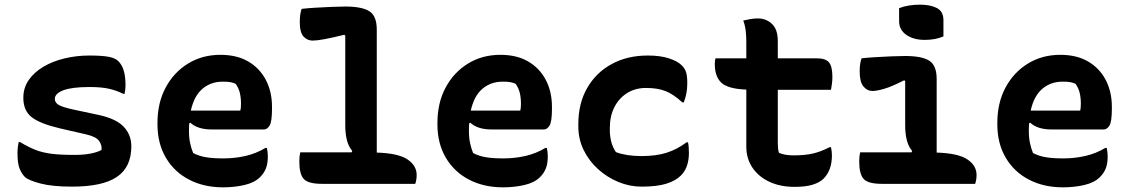

<svg xmlns="http://www.w3.org/2000/svg" viewBox="-20 -788 4840 823"><path d="M300 -124Q338 -124 367 -129.5Q396 -135 415 -145Q418 -164 405.5 -183Q393 -202 349 -212L236 -238Q151 -258 115.5 -286Q80 -314 80 -369Q80 -412 103.5 -445.5Q127 -479 167 -502.5Q207 -526 258 -538Q309 -550 363 -550Q417 -550 446 -544.5Q475 -539 488 -525Q503 -510 510.5 -485Q518 -460 518 -422Q518 -413 517 -404Q516 -395 514 -386H508Q480 -400 447.5 -407.5Q415 -415 364 -415Q288 -415 251.5 -401Q215 -387 215 -364Q215 -348 232 -338Q249 -328 301 -317L395 -297Q475 -281 509 -246Q543 -211 543 -161Q543 -72 481.5 -30Q420 12 289 12Q204 12 153 -1.5Q102 -15 86 -30Q71 -46 63 -68Q55 -90 55 -131Q55 -147 56.5 -158Q58 -169 60 -179H66Q101 -158 131 -146Q161 -134 199.5 -129Q238 -124 300 -124Z M925 -553Q995 -553 1044 -524.5Q1093 -496 1119.5 -445.5Q1146 -395 1146 -329V-324Q1146 -266 1135.5 -249.5Q1125 -233 1111 -233H888Q827 -233 796 -262L791 -259Q790 -246 790 -232V-227Q790 -198 795 -174.5Q800 -151 808 -132Q833 -119 863 -114Q893 -109 937 -109Q987 -109 1032.5 -119.5Q1078 -130 1118 -154H1124Q1126 -145 1127 -136Q1128 -127 1128 -118Q1128 -87 1120 -66.5Q1112 -46 1095 -29Q1071 -5 1028 5Q985 15 936 15Q854 15 790.5 -18Q727 -51 691 -112Q655 -173 655 -255V-261Q655 -347 690 -412.5Q725 -478 786 -515.5Q847 -553 925 -553ZM935 -438Q884 -438 848 -407.5Q812 -377 798 -314H1010Q1012 -321 1012.5 -329.5Q1013 -338 1013 -345Q1013 -369 1008 -390Q1003 -411 990 -429Q978 -434 967 -436Q956 -438 935 -438Z M1267 -135H1487L1490 -141Q1460 -175 1460 -251V-635L1456 -639Q1403 -626 1370.5 -620Q1338 -614 1320 -614Q1297 -614 1281 -631.5Q1265 -649 1265 -694Q1265 -728 1273 -750Q1298 -753 1332.5 -755Q1367 -757 1401.5 -758.5Q1436 -760 1460 -760Q1531 -760 1563 -740Q1595 -720 1595 -661V-134Q1688 -131 1727 -104.5Q1766 -78 1766 -38Q1766 -18 1760 0H1360Q1301 0 1282 -21Q1263 -42 1263 -96Q1263 -119 1267 -135Z M2125 -553Q2195 -553 2244 -524.5Q2293 -496 2319.5 -445.5Q2346 -395 2346 -329V-324Q2346 -266 2335.5 -249.5Q2325 -233 2311 -233H2088Q2027 -233 1996 -262L1991 -259Q1990 -246 1990 -232V-227Q1990 -198 1995 -174.5Q2000 -151 2008 -132Q2033 -119 2063 -114Q2093 -109 2137 -109Q2187 -109 2232.5 -119.5Q2278 -130 2318 -154H2324Q2326 -145 2327 -136Q2328 -127 2328 -118Q2328 -87 2320 -66.5Q2312 -46 2295 -29Q2271 -5 2228 5Q2185 15 2136 15Q2054 15 1990.5 -18Q1927 -51 1891 -112Q1855 -173 1855 -255V-261Q1855 -347 1890 -412.5Q1925 -478 1986 -515.5Q2047 -553 2125 -553ZM2135 -438Q2084 -438 2048 -407.5Q2012 -377 1998 -314H2210Q2212 -321 2212.5 -329.5Q2213 -338 2213 -345Q2213 -369 2208 -390Q2203 -411 2190 -429Q2178 -434 2167 -436Q2156 -438 2135 -438Z M2757 -550Q2810 -550 2847 -538Q2884 -526 2901 -509Q2915 -496 2920.5 -479.5Q2926 -463 2926 -432Q2926 -409 2922.5 -389.5Q2919 -370 2911 -349H2905Q2867 -384 2833 -397.5Q2799 -411 2749 -411Q2703 -411 2668 -389Q2633 -367 2613.5 -328.5Q2594 -290 2594 -240V-230Q2594 -207 2599.5 -183Q2605 -159 2620 -136Q2665 -119 2730 -119Q2793 -119 2838 -133.5Q2883 -148 2923 -178H2929Q2933 -161 2933 -133Q2933 -69 2898 -35Q2876 -13 2836 -0.5Q2796 12 2730 12Q2679 12 2630.5 -8Q2582 -28 2543 -63.5Q2504 -99 2481.5 -145.5Q2459 -192 2459 -245V-256Q2459 -345 2497 -411Q2535 -477 2602 -513.5Q2669 -550 2757 -550Z M3047 -538H3179V-608Q3179 -633 3176.5 -655.5Q3174 -678 3166 -700Q3183 -704 3198 -706.5Q3213 -709 3229 -709Q3264 -709 3289 -685.5Q3314 -662 3314 -612V-538H3481Q3519 -538 3533.5 -520.5Q3548 -503 3548 -458Q3548 -443 3546 -428.5Q3544 -414 3542 -403H3314V-174Q3314 -162 3315 -152Q3316 -142 3319 -133Q3344 -122 3381 -122Q3431 -122 3465 -130Q3499 -138 3536 -157H3542Q3544 -148 3545 -139Q3546 -130 3546 -122Q3546 -58 3510 -22Q3494 -6 3464 3.5Q3434 13 3386 13Q3325 13 3278.5 -8.5Q3232 -30 3205.5 -69Q3179 -108 3179 -160V-404Q3100 -407 3072 -433.5Q3044 -460 3044 -513Q3044 -529 3047 -538Z M3667 -135H3887L3890 -141Q3860 -175 3860 -251V-440L3856 -444Q3803 -417 3770.5 -407.5Q3738 -398 3720 -398Q3697 -398 3681 -417.5Q3665 -437 3665 -482Q3665 -516 3673 -538Q3698 -541 3732.5 -543Q3767 -545 3801.5 -546.5Q3836 -548 3860 -548Q3931 -548 3963 -528Q3995 -508 3995 -449V-134Q4088 -131 4127 -104.5Q4166 -78 4166 -38Q4166 -18 4160 0H3760Q3701 0 3682 -21Q3663 -42 3663 -96Q3663 -119 3667 -135ZM3834 -753Q3872 -768 3924 -768Q3968 -768 3996 -753.5Q4024 -739 4024 -701V-632Q3990 -617 3944 -617Q3896 -617 3865 -638.5Q3834 -660 3834 -697Z M4525 -553Q4595 -553 4644 -524.5Q4693 -496 4719.5 -445.5Q4746 -395 4746 -329V-324Q4746 -266 4735.5 -249.5Q4725 -233 4711 -233H4488Q4427 -233 4396 -262L4391 -259Q4390 -246 4390 -232V-227Q4390 -198 4395 -174.5Q4400 -151 4408 -132Q4433 -119 4463 -114Q4493 -109 4537 -109Q4587 -109 4632.5 -119.5Q4678 -130 4718 -154H4724Q4726 -145 4727 -136Q4728 -127 4728 -118Q4728 -87 4720 -66.5Q4712 -46 4695 -29Q4671 -5 4628 5Q4585 15 4536 15Q4454 15 4390.5 -18Q4327 -51 4291 -112Q4255 -173 4255 -255V-261Q4255 -347 4290 -412.5Q4325 -478 4386 -515.5Q4447 -553 4525 -553ZM4535 -438Q4484 -438 4448 -407.5Q4412 -377 4398 -314H4610Q4612 -321 4612.5 -329.5Q4613 -338 4613 -345Q4613 -369 4608 -390Q4603 -411 4590 -429Q4578 -434 4567 -436Q4556 -438 4535 -438Z"/></svg>

Font: Recursive Mn Csl St
Style: Bold
Weight: 700
Monospace: yes
Version: Version 1.079;hotconv 1.0.112;makeotfexe 2.5.65598; ttfautoh